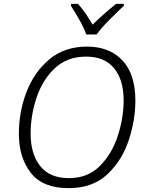

<svg xmlns="http://www.w3.org/2000/svg" viewBox="-20 -967 759 997"><path d="M336 10Q461 10 537.5 -62Q614 -134 648.5 -239Q683 -344 683 -445Q683 -582 615.5 -653.5Q548 -725 432 -725Q316 -725 237.5 -660Q159 -595 118.5 -491.5Q78 -388 78 -272Q78 -149 140 -69.5Q202 10 336 10ZM338 -42Q238 -42 188.5 -105Q139 -168 139 -273Q139 -368 170 -460.5Q201 -553 265 -613Q329 -673 428 -673Q523 -673 572.5 -612.5Q622 -552 622 -446Q622 -356 592 -262.5Q562 -169 499 -105.5Q436 -42 338 -42ZM428 -788H482Q505 -821 549.5 -865.5Q594 -910 623 -937V-947H583Q554 -924 521.5 -895.5Q489 -867 461 -839Q445 -867 425 -896Q405 -925 385 -947H349L348 -937Q368 -907 392 -864.5Q416 -822 428 -788Z"/></svg>

Font: Noto Sans UI Light
Style: Italic
Weight: 300
Italic angle: -12°
Designer: Monotype Design Team
Foundry: Monotype Imaging Inc.
Version: Version 1.901